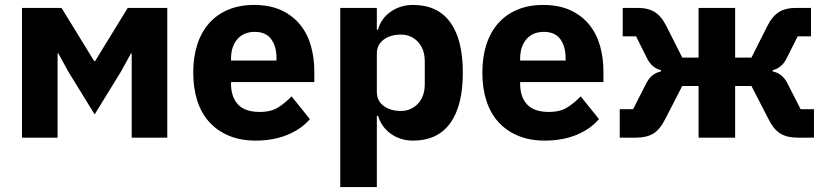

<svg xmlns="http://www.w3.org/2000/svg" viewBox="-20 -557 3354 777"><path d="M69 -525H229L361 -310H365L497 -525H657V0H513V-341H510L470 -268L363 -94L256 -268L216 -341H213V0H69Z M1014 12Q954 12 907 -7.5Q860 -27 827.5 -62.5Q795 -98 778.5 -149Q762 -200 762 -263Q762 -325 778 -375.5Q794 -426 825.5 -462Q857 -498 903 -517.5Q949 -537 1008 -537Q1073 -537 1119.5 -515Q1166 -493 1195.5 -456Q1225 -419 1238.5 -370.5Q1252 -322 1252 -269V-225H915V-217Q915 -165 943 -134.5Q971 -104 1031 -104Q1077 -104 1106 -122.5Q1135 -141 1160 -167L1234 -75Q1199 -34 1142.5 -11Q1086 12 1014 12ZM1011 -428Q966 -428 940.5 -398.5Q915 -369 915 -320V-312H1099V-321Q1099 -369 1077.5 -398.5Q1056 -428 1011 -428Z M1357 -525H1505V-437H1510Q1521 -481 1560.5 -509Q1600 -537 1651 -537Q1751 -537 1802 -467Q1853 -397 1853 -263Q1853 -129 1802 -58.5Q1751 12 1651 12Q1625 12 1602 4.5Q1579 -3 1560.5 -16.5Q1542 -30 1529 -48.5Q1516 -67 1510 -88H1505V200H1357ZM1602 -108Q1644 -108 1671.5 -137.5Q1699 -167 1699 -217V-308Q1699 -358 1671.5 -387.5Q1644 -417 1602 -417Q1560 -417 1532.5 -396.5Q1505 -376 1505 -340V-185Q1505 -149 1532.5 -128.5Q1560 -108 1602 -108Z M2184 12Q2124 12 2077 -7.5Q2030 -27 1997.5 -62.5Q1965 -98 1948.5 -149Q1932 -200 1932 -263Q1932 -325 1948 -375.5Q1964 -426 1995.5 -462Q2027 -498 2073 -517.5Q2119 -537 2178 -537Q2243 -537 2289.5 -515Q2336 -493 2365.5 -456Q2395 -419 2408.5 -370.5Q2422 -322 2422 -269V-225H2085V-217Q2085 -165 2113 -134.5Q2141 -104 2201 -104Q2247 -104 2276 -122.5Q2305 -141 2330 -167L2404 -75Q2369 -34 2312.5 -11Q2256 12 2184 12ZM2181 -428Q2136 -428 2110.5 -398.5Q2085 -369 2085 -320V-312H2269V-321Q2269 -369 2247.5 -398.5Q2226 -428 2181 -428Z M2488 -115H2542L2597 -223Q2617 -260 2655 -268V-273Q2618 -282 2599 -320L2554 -410H2500V-525H2561Q2603 -525 2630 -508Q2657 -491 2677 -451L2741 -324H2807V-525H2955V-324H3021L3085 -451Q3105 -491 3132 -508Q3159 -525 3201 -525H3262V-410H3208L3163 -320Q3144 -282 3107 -273V-268Q3145 -260 3165 -223L3220 -115H3274V0H3207Q3165 0 3138 -16.5Q3111 -33 3090 -75L3021 -209H2955V0H2807V-209H2741L2672 -75Q2651 -33 2624 -16.5Q2597 0 2555 0H2488Z"/></svg>

Font: IBMPlexSans-Bold
Style: Bold
Weight: 700
Designer: Mike Abbink, Paul van der Laan, Pieter van Rosmalen
Foundry: Bold Monday
Version: Version 3.1